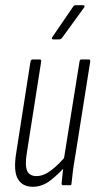

<svg xmlns="http://www.w3.org/2000/svg" viewBox="-20 -710 370 736"><path d="M106 6Q66 6 48.5 -24Q31 -54 42 -123L97 -475Q99 -482 105 -482H132Q139 -482 138 -475L83 -125Q75 -76 84 -55.5Q93 -35 120 -35Q147 -35 176 -57Q205 -79 235 -115L233 -75Q205 -43 173.5 -18.5Q142 6 106 6ZM222 0Q216 0 216 -6Q218 -28 221 -54Q224 -80 227 -97L225 -101L285 -475Q286 -482 292 -482H320Q327 -482 326 -475L269 -115Q263 -81 259.5 -54.5Q256 -28 254 -6Q254 0 248 0ZM183 -559Q180 -559 179 -562Q178 -565 180 -567L260 -684Q263 -690 270 -690H299Q303 -690 304 -687.5Q305 -685 303 -682L218 -565Q213 -559 207 -559Z"/></svg>

Font: Sofia Sans Extra Condensed Light
Style: Italic
Weight: 300
Italic angle: -9°
Version: Version 4.100